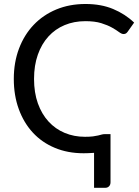

<svg xmlns="http://www.w3.org/2000/svg" viewBox="-20 -744 678 939"><path d="M440 3.5Q427 4.5 412.8 5Q398.5 5.5 389 5.5Q311.5 5.5 248.5 -20.8Q185.5 -47 141 -95Q96.5 -143 72 -210Q47.5 -277 47.5 -358Q47.5 -439 73 -506.5Q98.5 -574 144.8 -622.5Q191 -671 255.5 -697.8Q320 -724.5 398 -724.5Q474.5 -724.5 533.2 -700Q592 -675.5 636 -633.5L604.5 -589Q601 -584 596.5 -580.8Q592 -577.5 584 -577.5Q575 -577.5 562 -587.2Q549 -597 527.8 -609Q506.5 -621 475 -630.8Q443.5 -640.5 397.5 -640.5Q342 -640.5 296 -621.2Q250 -602 216.8 -565.5Q183.5 -529 165 -476.5Q146.5 -424 146.5 -358Q146.5 -291 165.2 -238.5Q184 -186 217.5 -149.5Q251 -113 296.5 -94Q342 -75 395.5 -75Q419.5 -75 434.8 -77Q450 -79 460.2 -81.5Q470.5 -84 477.5 -86Q484.5 -88 493 -88H520.5V147Q520.5 160 513.2 167.2Q506 174.5 494.5 174.5H440Z"/></svg>

Font: Lato
Style: Regular
Weight: 400
Designer: Lukasz Dziedzic with Adam Twardoch and Botio Nikoltchev
Foundry: tyPoland Lukasz Dziedzic
Version: Version 2.010; 2014-09-01; http://www.latofonts.com/; ttfaut